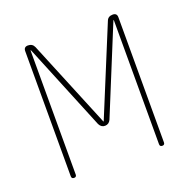

<svg xmlns="http://www.w3.org/2000/svg" viewBox="-99 -615 699 711"><g transform="rotate(-20 250.0 -260.0)"><path d="M66.4 -9.8V-502.9Q66.4 -519.5 83 -519.5Q100.6 -519.5 107.4 -503.9L249 -160.2Q249 -159.2 250 -159.2Q251 -159.2 251 -160.2L392.6 -503.9Q398.4 -519.5 417 -519.5Q433.6 -519.5 433.6 -502.9V-9.8Q433.6 0 423.8 0Q414.1 0 414.1 -9.8V-498Q414.1 -499 413.1 -499Q412.1 -499 412.1 -498L272.5 -157.2Q265.6 -142.6 250.5 -142.1Q235.4 -141.6 227.5 -157.2L87.9 -498Q87.9 -499 86.9 -499Q85.9 -499 85.9 -498V-9.8Q85.9 0 76.2 0Q66.4 0 66.4 -9.8Z"/></g></svg>

Font: Rounded Mgen+ 1m thin
Style: Regular
Weight: 100
Designer: [Source Han Sans]
Ryoko NISHIZUKA  (kana & ideographs); Paul D. Hunt (Latin, Greek & Cyrillic); Wenlong ZHANG  (bopomofo
Version: Version 1.059.20150602